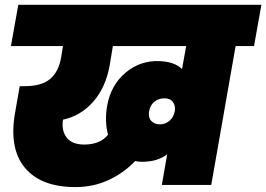

<svg xmlns="http://www.w3.org/2000/svg" viewBox="-20 -760 1094 789"><path d="M645 0 667 -126Q627.4 -95.2 564 -95.2Q548.3 -95.2 535.2 -98.1Q488.3 -48.8 425.8 -20Q363.3 8.8 290 8.8Q148.4 8.8 82.3 -70.6Q16.1 -149.9 42 -296.9L61 -405.8H80.1Q150.4 -405.8 185.5 -435.1Q220.7 -464.4 231 -522.9L238.8 -570.8H24.9L55.2 -740.2H1054.2L1023.9 -570.8H948.2L848.1 0ZM698.2 -303.2Q702.1 -324.7 690.9 -340.3Q679.7 -356 655.8 -356Q631.8 -356 614.5 -342Q597.2 -328.1 592.8 -303.2Q588.4 -277.3 601.6 -263.2Q614.7 -249 637.2 -249Q659.7 -249 676.8 -263.9Q693.8 -278.8 698.2 -303.2ZM326.2 -166Q391.1 -166 423.8 -206.1Q409.7 -261.7 419.9 -323.2Q434.6 -409.7 495.8 -461.2Q557.1 -512.7 637.2 -508.8Q698.2 -505.9 728 -476.1L745.1 -570.8H443.8L431.2 -494.1Q415 -401.4 363.8 -342.8Q312.5 -284.2 238.8 -268.1Q231.9 -223.6 253.9 -194.8Q275.9 -166 326.2 -166Z"/></svg>

Font: SVN-Poppins Black
Style: Italic
Weight: 900
Italic angle: -10°
Designer: Ninad Kale (Devanagari), Jonny Pinhorn (Latin)
Foundry: Indian Type Foundry
Version: Version 3.002 2017